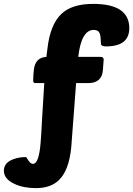

<svg xmlns="http://www.w3.org/2000/svg" viewBox="-112 -774 686 989"><path d="M280 -346Q256 -21 255 -15Q243 105 191 154Q149 195 73 195Q8 195 -38 173Q-92 148 -92 105Q-92 64 -43 46Q-13 35 22 35Q23 35 34 52Q45 70 58 70Q88 70 97 -36Q100 -69 105 -166Q111 -275 116 -346H70Q59 -346 59 -359Q59 -382 62 -411Q68 -478 127 -481L132 -521Q146 -647 204 -702Q258 -754 368 -754Q554 -754 554 -629Q554 -535 434 -535Q408 -535 408 -549Q407 -588 402 -601Q395 -620 371 -620Q307 -620 291 -481H406Q422 -481 422 -467L418 -413Q413 -346 342 -346Z"/></svg>

Font: PoetsenOne
Style: Regular
Weight: 400
Designer: Rodrigo Fuenzalida, Pablo Impallari
Foundry: Pablo Impallari, Rodrigo Fuenzalida
Version: Version 1.000